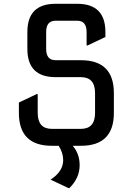

<svg xmlns="http://www.w3.org/2000/svg" viewBox="-20 -757 689 997"><path d="M249 0Q78.1 0 78.1 -170.9V-224.6L170.9 -268.6H175.8V-170.9Q175.8 -87.9 249 -87.9H400.4Q473.6 -87.9 473.6 -170.9V-273.4Q473.6 -356.4 400.4 -356.4H268.6Q122.1 -356.4 122.1 -502.9V-590.8Q122.1 -737.3 268.6 -737.3H380.9Q527.3 -737.3 527.3 -590.8V-564.9L434.6 -521H429.7V-590.8Q429.7 -649.4 380.9 -649.4H268.6Q219.7 -649.4 219.7 -590.8V-502.9Q219.7 -444.3 268.6 -444.3H400.4Q571.3 -444.3 571.3 -273.4V-170.9Q571.3 0 400.4 0H357.4Q393.6 41.5 393.6 100.6Q393.6 167.5 340.3 219.7H335.4L242.7 175.8Q308.1 133.3 308.1 74.2Q308.1 36.6 284.7 0Z"/></svg>

Font: Nova Square
Style: Book
Weight: 400
Version: Version 2.000